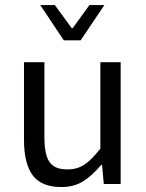

<svg xmlns="http://www.w3.org/2000/svg" viewBox="-20 -734 583 766"><path d="M157.2 -485.8V-187Q157.2 -140.1 165.8 -112.3Q174.3 -84.5 194.1 -71.3Q213.9 -58.1 248.5 -58.1Q275.9 -58.1 296.6 -66.7Q317.4 -75.2 336.4 -92.5Q355.5 -109.9 380.4 -140.6V-485.8H461.4V0H394L387.2 -76.2H383.8Q346.2 -31.7 310.3 -9.8Q274.4 12.2 224.1 12.2Q145.5 12.2 110.6 -34.4Q75.7 -81.1 75.7 -176.3V-485.8ZM198.7 -713.9 266.1 -621.6H270L336.9 -713.9H396.5L301.8 -573.2H234.4L140.6 -713.9Z"/></svg>

Font: Varta
Style: Regular
Weight: 400
Designer: Joana Correia, Viktoriya Grabowska, Eben Sorkin
Foundry: Sorkin Type
Version: Version 1.002; ttfautohint (v1.3) -l 8 -r 24 -G 200 -x 12 -H